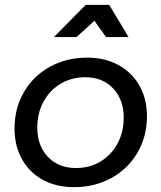

<svg xmlns="http://www.w3.org/2000/svg" viewBox="-20 -770 667 793"><path d="M511 -617H418L370 -684L296 -617H203L334 -750H431ZM587 -291Q587 -206 547.5 -139Q508 -72 439.5 -34.5Q371 3 286 3Q212 3 156.5 -27.5Q101 -58 70.5 -113Q40 -168 40 -239Q40 -323 79 -390Q118 -457 186.5 -494.5Q255 -532 340 -532Q413 -532 469 -501.5Q525 -471 556 -416Q587 -361 587 -291ZM134 -243Q134 -168 178 -122Q222 -76 294 -76Q350 -76 394.5 -102.5Q439 -129 465 -176.5Q491 -224 491 -284Q491 -358 447.5 -404.5Q404 -451 332 -451Q276 -451 231 -424.5Q186 -398 160 -350.5Q134 -303 134 -243Z"/></svg>

Font: TypoPRO Montserrat Alternates
Style: Italic
Weight: 400
Italic angle: -11.3°
Designer: Julieta Ulanovsky
Foundry: Julieta Ulanovsky
Version: Version 6.001